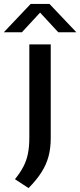

<svg xmlns="http://www.w3.org/2000/svg" viewBox="-64 -822 411 982"><path d="M82 140 12.5 94.5Q39 62 55.2 31Q71.5 0 78.8 -35.8Q86 -71.5 86 -118.5V-595H195.5V-115Q195.5 -64 184.2 -22Q173 20 148 59.2Q123 98.5 82 140ZM-44.5 -657 93 -802H189L326.5 -657H234L129.5 -770H152.5L48 -657Z"/></svg>

Font: Encode Sans SC SemiExpanded Medium
Style: Regular
Weight: 500
Width: 6
Designer: Multiple Designers
Foundry: Impallari Type
Version: Version 3.002